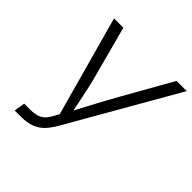

<svg xmlns="http://www.w3.org/2000/svg" viewBox="-190 -880 1032 1032"><g transform="rotate(45 326.0 -364.0)"><path d="M71.8 0 82 -62H127.4Q167.5 -62 192.6 -74.2Q217.8 -86.4 236.3 -119.6L257.3 -156.7L99.6 -727.5H170.4L241.2 -462.4Q254.9 -413.1 264.9 -368.9Q274.9 -324.7 283.2 -282.5Q291.5 -240.2 300.3 -196.8L281.2 -196.3Q304.7 -240.2 326.9 -282.5Q349.1 -324.7 372.8 -368.7Q396.5 -412.6 424.8 -462.4L574.7 -727.5H652.3L297.4 -108.9Q277.8 -74.7 255.1 -50.3Q232.4 -25.9 199.5 -12.9Q166.5 0 116.7 0Z"/></g></svg>

Font: Inter 18pt Light
Style: Italic
Weight: 300
Italic angle: -9.3988°
Designer: Rasmus Andersson
Foundry: rsms
Version: Version 4.001;git-66647c0bb